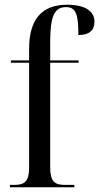

<svg xmlns="http://www.w3.org/2000/svg" viewBox="-20 -791 419 811"><path d="M22 0H294V-10H255C211 -10 192 -23 192 -86V-526H312V-536H192V-611C192 -722 209 -761 259 -761C302 -761 311 -728 311 -643C357 -643 379 -663 379 -699C379 -740 346 -771 263 -771C153 -771 103 -705 103 -585V-536H26V-526H103V-85C103 -22 82 -10 40 -10H22Z"/></svg>

Font: Noto Serif Display Condensed
Style: Regular
Weight: 400
Width: 3
Designer: Monotype Design Team
Foundry: Monotype Imaging Inc.
Version: Version 2.009